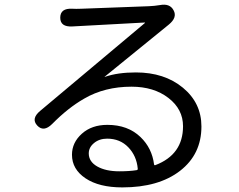

<svg xmlns="http://www.w3.org/2000/svg" viewBox="-20 -772 1040 835"><path d="M512 43Q411 43 352 3.5Q293 -36 293 -99Q293 -152 336 -190.5Q379 -229 447 -229Q536 -229 591 -176Q641 -128 650 -57Q651 -52 656 -54Q776 -100 776 -223Q776 -297 712.5 -346Q649 -395 552 -395Q435 -395 346 -343Q276 -303 207 -233Q170 -196 142 -226Q114 -256 155 -290L609 -671Q613 -674 608 -674L295 -657Q242 -654 242 -695Q242 -737 295 -734Q309 -733 334 -734L628 -745Q652 -746 676 -750Q719 -758 735 -727Q752 -696 714 -665L436 -439Q432 -436 437 -438Q492 -457 571 -457Q695 -457 775.5 -390.5Q856 -324 856 -222Q856 -101 763 -29Q670 43 512 43ZM499 -27Q543 -27 574 -32Q580 -33 579 -39Q574 -94 538 -131.5Q502 -169 446 -169Q412 -169 389 -150Q366 -131 366 -105Q366 -69 403 -48Q440 -27 499 -27Z"/></svg>

Font: Resource Han Rounded CN
Style: Regular
Weight: 400
Designer: Cyano Hao (round all glyphs); Ryoko NISHIZUKA  (kana, bopomofo & ideographs); Paul D. Hunt (Latin, Greek & Cyrillic); Sa
Foundry: Cyano Hao
Version: 0.990